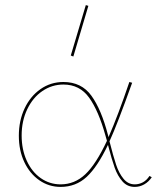

<svg xmlns="http://www.w3.org/2000/svg" viewBox="-20 -731 616 754"><path d="M268 -509 258 -513 317 -711 327 -708ZM576 -35Q564 -17 546.5 -7Q529 3 509 3Q480 3 461 -18.5Q442 -40 430.5 -72Q419 -104 404 -162Q363 -76 320.5 -36.5Q278 3 218 3Q172 3 134.5 -23Q97 -49 75.5 -94.5Q54 -140 54 -198Q54 -257 76.5 -305Q99 -353 139 -381Q179 -409 229 -409Q300 -409 339 -355Q378 -301 404 -201Q406 -195 406 -192Q444 -279 488 -409L499 -406Q440 -241 410 -176Q425 -117 436 -84Q447 -51 465 -29Q483 -7 509 -7Q526 -7 541 -15Q556 -23 567 -40ZM400 -178 394 -199Q367 -296 330 -347.5Q293 -399 229 -399Q184 -399 146.5 -373.5Q109 -348 87 -302Q65 -256 65 -199Q65 -144 85 -100Q105 -56 140 -31.5Q175 -7 218 -7Q273 -7 315 -46.5Q357 -86 400 -178Z"/></svg>

Font: Ysabeau Infant Hairline
Style: Regular
Weight: 100
Designer: Christian Thalmann (Catharsis Fonts)
Version: Version 0.003